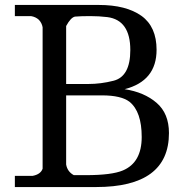

<svg xmlns="http://www.w3.org/2000/svg" viewBox="-20 -755 755 775"><path d="M503 -344Q552 -304 552 -202Q552 -99 476 -67Q431 -48 327 -48H278Q252 -62 247 -91V-370H392Q469 -370 503 -344ZM438 -429Q387 -416 337 -416H247V-650Q266 -685 283 -688Q307 -690 344 -690Q380 -690 413 -686Q506 -674 506 -553Q506 -446 438 -429ZM662 -218Q662 -297 612 -340Q562 -383 483 -395Q612 -428 612 -554Q612 -647 551 -691Q489 -735 379 -735H40V-690H105Q124 -687 137 -675Q149 -662 152 -645V-74Q144 -51 111 -45H40V0H368Q662 0 662 -218Z"/></svg>

Font: Sawarabi Mincho
Style: Regular
Weight: 400
Version: Version 1.082; ttfautohint (v1.8.4.7-5d5b)